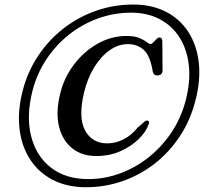

<svg xmlns="http://www.w3.org/2000/svg" viewBox="-20 -766 876 825"><path d="M350 38.5Q268.5 38.5 207.5 7.2Q146.5 -24 109.5 -80.8Q72.5 -137.5 63.8 -213.5Q55 -289.5 78 -378.5Q99.5 -460 144.8 -527.5Q190 -595 253.2 -644Q316.5 -693 392.8 -719.8Q469 -746.5 552.5 -746.5Q632 -746.5 692 -716Q752 -685.5 788.5 -629.8Q825 -574 834 -498.5Q843 -423 819.5 -333Q798 -249 752.8 -180.5Q707.5 -112 644.8 -63Q582 -14 506.8 12.2Q431.5 38.5 350 38.5ZM358.5 3.5Q430.5 3.5 497.5 -21.5Q564.5 -46.5 621 -92Q677.5 -137.5 718.2 -199.2Q759 -261 778 -335Q799 -416 791.5 -484.8Q784 -553.5 751.8 -604.5Q719.5 -655.5 666.5 -683.5Q613.5 -711.5 543.5 -711.5Q469.5 -711.5 401.2 -686.8Q333 -662 276.2 -617Q219.5 -572 179.2 -511Q139 -450 120 -377.5Q92 -268 113.5 -181.8Q135 -95.5 198.5 -46Q262 3.5 358.5 3.5ZM619.5 -233.5Q608 -200 576 -168.5Q544 -137 497 -116.2Q450 -95.5 394 -95.5Q331.5 -95.5 289.8 -129.2Q248 -163 233.5 -222.8Q219 -282.5 238 -361Q254.5 -431.5 297.5 -488.2Q340.5 -545 399.5 -578.2Q458.5 -611.5 523 -611.5Q558 -611.5 578.2 -603Q598.5 -594.5 609.2 -585.8Q620 -577 626.5 -577Q632.5 -577 639 -584Q645.5 -591 652.2 -598Q659 -605 665 -605Q677 -605 677.5 -588L678.5 -464.5Q678.5 -443.5 658 -442Q640.5 -440.5 636.5 -458Q625.5 -526.5 597.8 -551.5Q570 -576.5 529.5 -576.5Q488.5 -576.5 450.8 -549.8Q413 -523 384.2 -475.8Q355.5 -428.5 341 -368Q315.5 -259.5 346 -204.8Q376.5 -150 440.5 -150Q477 -150 511.2 -167.5Q545.5 -185 572.5 -219Q590.5 -233 598.5 -241.2Q606.5 -249.5 614 -248Q623.5 -245 619.5 -233.5Z"/></svg>

Font: Fraunces 72pt Soft
Style: Italic
Weight: 400
Italic angle: -16°
Version: Version 1.000;[b76b70a41]